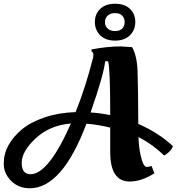

<svg xmlns="http://www.w3.org/2000/svg" viewBox="-49 -958 944 1026"><path d="M110 48Q50 48 10.5 8.5Q-29 -31 -29 -83.5Q-29 -136 -4 -181.5Q21 -227 67.5 -266Q114 -305 189 -330.5Q264 -356 355 -359Q408 -490 449 -652Q450 -658 450 -667.5Q450 -677 440 -684V-694Q526 -710 597 -710L657 -706Q683 -660 686 -578.5Q689 -497 690 -296Q798 -249 875 -177Q871 -164 859.5 -151.5Q848 -139 838 -133L828 -127Q769 -185 691 -226Q693 -169 702 -130Q716 -66 735 -66Q746 -66 761 -71L776 -32Q707 12 644 12Q540 12 540 -145V-276Q470 -293 413 -297Q283 48 110 48ZM114 -27Q210 -27 330 -298Q217 -289 142 -219Q67 -149 67 -88Q67 -27 114 -27ZM566 -741Q515 -741 486.5 -769.5Q458 -798 458 -840.5Q458 -883 486.5 -910.5Q515 -938 566 -938Q617 -938 645.5 -910.5Q674 -883 674 -840.5Q674 -798 645.5 -769.5Q617 -741 566 -741ZM513 -630Q504 -554 435 -357Q484 -354 540 -343Q540 -589 529 -630Q527 -631 521 -631Q515 -631 513 -630ZM526.5 -874.5Q512 -861 512 -840Q512 -819 526.5 -805.5Q541 -792 566 -792Q591 -792 604 -805.5Q617 -819 617 -840Q617 -861 604 -874.5Q591 -888 566 -888Q541 -888 526.5 -874.5Z"/></svg>

Font: Oleo Script Swash Caps
Style: Regular
Weight: 400
Designer: Soytutype
Foundry: Soytutype
Version: Version 1.002